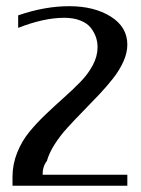

<svg xmlns="http://www.w3.org/2000/svg" viewBox="-20 -594 451 614"><path d="M116.2 -35.2H387.2V0H20V-28.8Q20 -68.4 34.9 -105.7Q49.8 -143.1 74 -172.4Q98.1 -201.7 127.2 -229.2Q156.2 -256.8 185.1 -282.5Q213.9 -308.1 238 -333Q262.2 -357.9 277.1 -386.2Q292 -414.6 292 -442.9Q292 -459.5 286.9 -474.9Q281.7 -490.2 270.5 -504.9Q259.3 -519.5 237.3 -528.3Q215.3 -537.1 185.1 -537.1Q120.6 -537.1 38.1 -504.9V-544.9Q123 -574.2 201.2 -574.2Q281.2 -574.2 334.2 -541Q387.2 -507.8 387.2 -451.2Q387.2 -425.3 374.8 -397.5Q362.3 -369.6 341.8 -343.5Q321.3 -317.4 296.4 -291Q271.5 -264.6 245.1 -237.8Q218.8 -210.9 195.6 -185.5Q172.4 -160.2 154.5 -132.1Q136.7 -104 129.9 -79.1Q116.2 -62 116.2 -35.2Z"/></svg>

Font: Wesal
Style: Regular
Weight: 300
Designer: Ahmed zaza
Foundry: Ahmed zaza
Version: Version 2.01